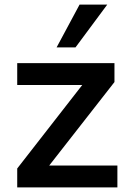

<svg xmlns="http://www.w3.org/2000/svg" viewBox="-20 -813 559 833"><path d="M54.7 0V-82L336.9 -444.3H54.7V-539.1H476.6V-457L193.4 -94.7H489.3V0ZM225.6 -607.4 325.2 -793H445.3L307.6 -607.4Z"/></svg>

Font: Min Sans SemiBold
Style: Regular
Weight: 600
Designer: Jinseong-Kim, NotoSansCJK, Nunito
Foundry: Jinseong-Kim
Version: Version 1.400;Glyphs 3.1.2 (3151)